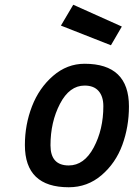

<svg xmlns="http://www.w3.org/2000/svg" viewBox="-20 -779 564 810"><path d="M337 -510Q524 -510 524 -330Q524 -244 496 -167.5Q468 -91 408.5 -40Q349 11 270 11Q85 11 85 -167Q85 -253 115 -330.5Q145 -408 204 -459Q263 -510 337 -510ZM270 -81Q335 -81 375.5 -157Q416 -233 416 -331Q416 -372 396 -395Q376 -418 337 -418Q273 -418 233 -341Q193 -264 193 -166Q193 -81 270 -81ZM289 -759 494 -667 448 -588 237 -671Z"/></svg>

Font: Titillium Web
Style: SemiBold Italic
Weight: 600
Italic angle: -13°
Version: Version 1.001;PS 57.000;hotconv 1.0.70;makeotf.lib2.5.55311